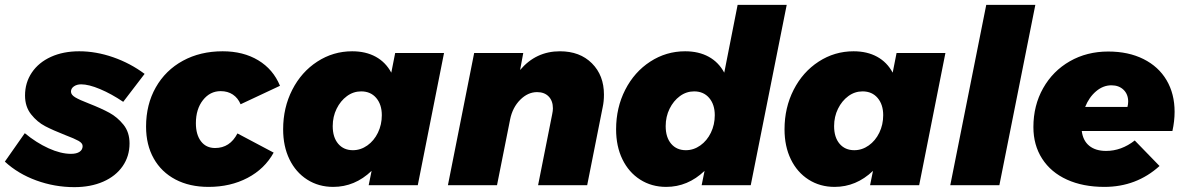

<svg xmlns="http://www.w3.org/2000/svg" viewBox="-41 -762 4872 790"><path d="M-21 -97 61 -214Q108 -175 158.5 -152Q209 -129 251 -129Q274 -129 286.5 -137.5Q299 -146 299 -161Q299 -173 282 -182.5Q265 -192 228 -206Q177 -226 144.5 -243Q112 -260 87 -291.5Q62 -323 62 -369Q62 -422 90 -463.5Q118 -505 168.5 -528Q219 -551 285 -551Q354 -551 424.5 -526.5Q495 -502 554 -458L466 -343Q417 -376 370.5 -395.5Q324 -415 293 -415Q275 -415 263 -406.5Q251 -398 251 -385Q251 -372 268.5 -361.5Q286 -351 325 -336Q376 -316 409 -298Q442 -280 467 -249Q492 -218 492 -172Q492 -119 463.5 -78Q435 -37 383.5 -14.5Q332 8 265 8Q184 8 108.5 -19.5Q33 -47 -21 -97Z M560 -241Q560 -332 600 -402.5Q640 -473 711.5 -512Q783 -551 875 -551Q960 -551 1021.5 -514Q1083 -477 1111 -409L949 -333Q938 -359 917 -373Q896 -387 867 -387Q823 -387 794 -350Q765 -313 765 -255Q765 -208 786 -180.5Q807 -153 844 -153Q905 -153 936 -213L1085 -134Q1048 -67 977.5 -30Q907 7 817 7Q739 7 681 -23.5Q623 -54 591.5 -110Q560 -166 560 -241Z M1124 -230Q1124 -319 1161.5 -392.5Q1199 -466 1264.5 -508.5Q1330 -551 1408 -551Q1464 -551 1505 -528.5Q1546 -506 1569 -463L1585 -544H1786L1678 0H1476L1488 -59Q1419 7 1330 7Q1270 7 1223 -23Q1176 -53 1150 -106.5Q1124 -160 1124 -230ZM1530 -288Q1530 -332 1507 -359Q1484 -386 1445 -386Q1413 -386 1386.5 -366.5Q1360 -347 1344 -314.5Q1328 -282 1328 -243Q1328 -197 1350.5 -170.5Q1373 -144 1411 -144Q1443 -144 1470.5 -163.5Q1498 -183 1514 -216Q1530 -249 1530 -288Z M2444 -373Q2444 -345 2439 -322L2375 0H2173L2231 -292Q2234 -306 2234 -316Q2234 -347 2216.5 -365Q2199 -383 2169 -383Q2131 -383 2099.5 -351.5Q2068 -320 2058 -271L2004 0H1802L1910 -544H2112L2099 -474Q2164 -551 2263 -551Q2345 -551 2394.5 -501.5Q2444 -452 2444 -373Z M2494 -230Q2494 -319 2531.5 -392.5Q2569 -466 2634.5 -508.5Q2700 -551 2778 -551Q2834 -551 2875 -528.5Q2916 -506 2939 -463L2994 -742H3196L3048 0H2846L2858 -59Q2789 7 2700 7Q2640 7 2593 -23Q2546 -53 2520 -106.5Q2494 -160 2494 -230ZM2900 -288Q2900 -332 2877 -359Q2854 -386 2815 -386Q2783 -386 2756.5 -366.5Q2730 -347 2714 -314.5Q2698 -282 2698 -243Q2698 -197 2720.5 -170.5Q2743 -144 2781 -144Q2813 -144 2840.5 -163.5Q2868 -183 2884 -216Q2900 -249 2900 -288Z M3187 -230Q3187 -319 3224.5 -392.5Q3262 -466 3327.5 -508.5Q3393 -551 3471 -551Q3527 -551 3568 -528.5Q3609 -506 3632 -463L3648 -544H3849L3741 0H3539L3551 -59Q3482 7 3393 7Q3333 7 3286 -23Q3239 -53 3213 -106.5Q3187 -160 3187 -230ZM3593 -288Q3593 -332 3570 -359Q3547 -386 3508 -386Q3476 -386 3449.5 -366.5Q3423 -347 3407 -314.5Q3391 -282 3391 -243Q3391 -197 3413.5 -170.5Q3436 -144 3474 -144Q3506 -144 3533.5 -163.5Q3561 -183 3577 -216Q3593 -249 3593 -288Z M4219 -742 4071 0H3869L4017 -742Z M4792 -302Q4792 -264 4783 -223H4410Q4415 -183 4441 -162Q4467 -141 4510 -141Q4573 -141 4628 -184L4730 -79Q4635 7 4503 7Q4415 7 4349 -23Q4283 -53 4247 -109Q4211 -165 4211 -239Q4211 -328 4251 -399Q4291 -470 4361 -510Q4431 -550 4519 -550Q4602 -550 4664 -519Q4726 -488 4759 -432Q4792 -376 4792 -302ZM4601 -344Q4601 -374 4582 -392.5Q4563 -411 4532 -411Q4498 -411 4469 -386.5Q4440 -362 4424 -322H4598Q4601 -334 4601 -344Z"/></svg>

Font: TypoPRO Montserrat
Style: Italic
Weight: 800
Italic angle: -11.3°
Designer: Julieta Ulanovsky
Foundry: Julieta Ulanovsky
Version: Version 6.001